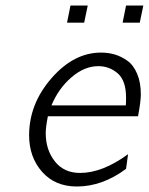

<svg xmlns="http://www.w3.org/2000/svg" viewBox="-20 -677 546 705"><path d="M86.9 -180.2Q86.9 -295.4 168.9 -389.6Q251 -483.9 351.1 -483.9Q377 -483.9 400.9 -477.1Q424.8 -470.2 447.5 -454.1Q470.2 -438 483.6 -406Q497.1 -374 497.1 -331.1Q497.1 -304.2 486.8 -250H155.8Q147.9 -210 147.9 -188Q147.9 -127 181.4 -84.5Q214.8 -42 273.9 -42Q356 -42 450.2 -110.8L442.9 -57.1Q356 7.8 262.2 7.8Q182.1 7.8 134.5 -46.1Q86.9 -100.1 86.9 -180.2ZM168.9 -290H441.9Q442.9 -298.8 442.9 -317.9Q442.9 -380.9 412.4 -407.5Q381.8 -434.1 340.8 -434.1Q290 -434.1 242.4 -393.1Q194.8 -352.1 168.9 -290ZM226.1 -593.8 238.8 -656.7H302.2L289.1 -593.8ZM430.2 -593.8 442.9 -656.7H506.3L493.2 -593.8Z"/></svg>

Font: CMU Bright
Style: Oblique
Weight: 500
Italic angle: -12°
Version: Version 0.7.0